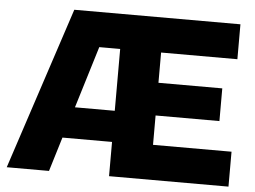

<svg xmlns="http://www.w3.org/2000/svg" viewBox="-51 -795 1144 860"><g transform="rotate(5 520.5 -364.5)"><path d="M653 -157H1006V0H469V-154H246L199 0H9L249 -729H996V-572H653V-436H940V-289H653ZM290 -294H469V-572H375Z"/></g></svg>

Font: BDO Grotesk ExtraBold
Style: Regular
Weight: 800
Designer: Deni Anggara
Foundry: Lokal Container
Version: Version 2.000